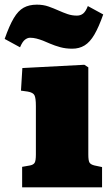

<svg xmlns="http://www.w3.org/2000/svg" viewBox="-66 -804 481 824"><path d="M29 0V-88L63 -94Q78 -97 83 -106Q88 -115 88 -141V-349Q88 -383 82 -395Q76 -407 53 -411L24 -415L30 -512L296 -526L313 -515V-141Q313 -115 318 -106.5Q323 -98 339 -94L372 -87V0ZM244 -595Q216 -595 192.5 -601.5Q169 -608 148 -617Q133 -624 118.5 -629.5Q104 -635 90.5 -638.5Q77 -642 63 -642Q52 -642 41 -633.5Q30 -625 20 -601L-46 -637Q-26 -694 -7 -726Q12 -758 35.5 -771Q59 -784 92 -784Q120 -784 142.5 -776Q165 -768 185 -759Q205 -750 224 -743.5Q243 -737 264 -737Q280 -737 291 -746Q302 -755 311 -778L377 -742Q358 -688 339 -655.5Q320 -623 297 -609Q274 -595 244 -595Z"/></svg>

Font: Literata 18pt Black
Style: Regular
Weight: 900
Designer: Latin by Veronika Burian and Jose Scaglione. Greek by Irene Vlachou. Cyrillic by Vera Evstafieva.
Foundry: TypeTogether
Version: Version 3.103;gftools[0.9.29]